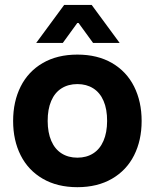

<svg xmlns="http://www.w3.org/2000/svg" viewBox="-20 -764 639 793"><path d="M34.2 -264.3Q34.2 -344.5 65.4 -406.7Q96.6 -468.8 156.6 -503.7Q216.6 -538.5 299.6 -538.5V-416.7Q262 -416.7 234.1 -399.1Q206.2 -381.5 191.5 -347.1Q176.7 -312.7 176.9 -264.2Q177.1 -216.4 191.8 -182.3Q206.5 -148.1 234.2 -130.5Q261.9 -112.8 299.6 -112.8V9.1Q216.6 9.1 156.6 -25.8Q96.6 -60.6 65.4 -122.5Q34.2 -184.4 34.2 -264.3ZM422.4 -264.2Q422.6 -312.7 407.8 -347.1Q393 -381.5 365.1 -399.1Q337.2 -416.7 299.6 -416.7V-538.5Q382.6 -538.5 442.6 -503.7Q502.6 -468.8 533.8 -406.7Q565 -344.5 565 -264.3Q565 -184.4 533.8 -122.5Q502.6 -60.6 442.6 -25.8Q382.6 9.1 299.6 9.1V-112.8Q337.4 -112.8 365 -130.5Q392.7 -148.1 407.4 -182.3Q422.2 -216.4 422.4 -264.2ZM245 -743.6H301.9V-668.9H299.1L239.5 -586.8H129.6ZM364.3 -586.8 304.6 -668.9H301.9V-743.6H358.7L474.1 -586.8Z"/></svg>

Font: Wand UI Pro
Style: Regular
Weight: 400
Designer: Andreas Faust
Version: Version 1.003;FEAKit 1.0